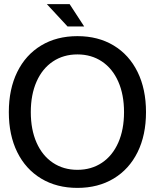

<svg xmlns="http://www.w3.org/2000/svg" viewBox="-20 -902 754 935"><path d="M23 -356Q23 -468 64 -551.5Q105 -635 180.5 -680.5Q256 -726 357 -726Q458 -726 533.5 -680.5Q609 -635 650 -551.5Q691 -468 691 -356Q691 -244 650 -161Q609 -78 533.5 -32.5Q458 13 357 13Q256 13 180.5 -32.5Q105 -78 64 -161Q23 -244 23 -356ZM357 -75Q425 -75 476.5 -109.5Q528 -144 556 -207.5Q584 -271 584 -356Q584 -441 556 -504.5Q528 -568 476.5 -602.5Q425 -637 357 -637Q289 -637 237.5 -602.5Q186 -568 158 -504.5Q130 -441 130 -356Q130 -271 158 -207.5Q186 -144 237.5 -109.5Q289 -75 357 -75ZM309 -773 208 -882H319L390 -773Z"/></svg>

Font: Non Bureau
Style: Regular
Weight: 400
Designer: Jona Saucedo
Foundry: Non Foundry
Version: Version 1.000; ttfautohint (v1.8.4)